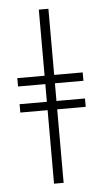

<svg xmlns="http://www.w3.org/2000/svg" viewBox="-52 -733 436 778"><g transform="rotate(-5 166.0 -344.0)"><path d="M291 -323H175V-395H291V-429H175V-698H136V-429H25V-395H136V-323H25V-289H136V10H175V-289H291Z"/></g></svg>

Font: Libertinus Serif Display
Style: Regular
Weight: 400
Designer: Philipp H. Poll, Khaled Hosny
Foundry: Caleb Maclennan
Version: Version 7.050;RELEASE